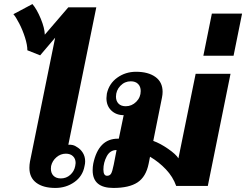

<svg xmlns="http://www.w3.org/2000/svg" viewBox="-20 -917 1214 947"><path d="M125 -89Q125 -105 128 -121L252 -731L178 -644L115 -669Q115 -695 103.5 -731.5Q92 -768 75 -801Q58 -834 46 -847L140 -897Q162 -871 181 -825Q200 -779 201 -746L317 -881H455L317 -203Q342 -205 359 -192Q377 -182 388.5 -163.5Q400 -145 400 -121Q400 -110 397 -98Q388 -48 347 -19Q306 10 253 10Q193 10 159 -15.5Q125 -41 125 -89ZM351 -98Q353 -108 353 -113Q353 -134 340 -146.5Q327 -159 305 -159Q279 -159 258.5 -141.5Q238 -124 232 -98Q231 -94 231 -85Q231 -63 244 -50Q257 -37 280 -37Q307 -37 326.5 -54.5Q346 -72 351 -98Z M437 -77Q437 -94 440 -110Q466 -233 561 -233H566L590 -349Q553 -349 529 -372Q505 -395 505 -433Q505 -439 507 -455Q518 -505 558.5 -534Q599 -563 651 -563Q711 -563 746.5 -537.5Q782 -512 782 -464Q782 -451 779 -436L736 -222Q770 -210 809 -183Q848 -156 860 -136L945 -553H1117L1005 0H849Q833 -45 798.5 -81.5Q764 -118 720 -144L713 -109Q700 -45 658.5 -17.5Q617 10 539 10Q437 10 437 -77ZM674 -468Q674 -490 661 -503Q648 -516 625 -516Q595 -516 573.5 -493.5Q552 -471 552 -440Q552 -419 564.5 -406Q577 -393 600 -393Q630 -393 652 -415Q674 -437 674 -468ZM541 -105 555 -177Q523 -177 506.5 -146Q490 -115 490 -81Q490 -50 508 -50Q521 -50 527.5 -60Q534 -70 541 -105Z M1025 -850H1174L1132 -642H983Z"/></svg>

Font: Taviraj
Style: Bold Italic
Weight: 700
Italic angle: -12°
Designer: Katatrad Team
Foundry: CadsonDemak
Version: Version 1.001